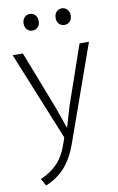

<svg xmlns="http://www.w3.org/2000/svg" viewBox="-98 -720 617 1004"><g transform="rotate(-10 210.5 -218.0)"><path d="M9 -470H63L184 -158L222 -49H224L256 -158L364 -470H414L233 40Q206 116 164 162Q122 208 63 231L42 193Q93 172 130 135Q167 98 191 27L200 0ZM94 -623Q94 -643 105.5 -655Q117 -667 134 -667Q151 -667 162.5 -655Q174 -643 174 -623Q174 -602 162.5 -590.5Q151 -579 134 -579Q117 -579 105.5 -590.5Q94 -602 94 -623ZM264 -623Q264 -643 275.5 -655Q287 -667 304 -667Q321 -667 332.5 -655Q344 -643 344 -623Q344 -602 332.5 -590.5Q321 -579 304 -579Q287 -579 275.5 -590.5Q264 -602 264 -623Z"/></g></svg>

Font: Ek Mukta ExtraLight
Style: Regular
Weight: 275
Designer: Girish Dalvi and Yashodeep Gholap
Foundry: Ek Type
Version: Version 2.538;PS 1.002;hotconv 16.6.51;makeotf.lib2.5.65220;